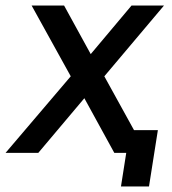

<svg xmlns="http://www.w3.org/2000/svg" viewBox="-30 -551 621 692"><path d="M108 0 274 -197 382 0H425L406 121H507L539 -82H453L346 -276L561 -531H444L297 -356L201 -531H84L225 -276L-10 0Z"/></svg>

Font: Cheyenne Sans Medium
Style: Italic
Weight: 500
Italic angle: -8.13011°
Designer: The Public Sans project authors (U.S. Web Design System), Libre Franklin designed by Pablo Impallari and Rodrigo Fuenzal
Foundry: The Cheyenne Sans Project Authors
Version: Version 2.007